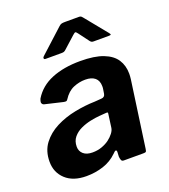

<svg xmlns="http://www.w3.org/2000/svg" viewBox="-138 -848 840 957"><g transform="rotate(-20 281.5 -369.5)"><path d="M320.7 -48.6Q289.4 -17.9 246.7 -3.9Q203.9 10 156.8 10Q86.2 10 46.8 -26.6Q7.3 -63.1 7.3 -120.1Q7.3 -176.8 36.5 -215.5Q65.7 -254.2 112.6 -278.2Q159.4 -302.1 214.7 -313Q270 -324 321.4 -325.1L356.8 -327.7Q375.8 -328.3 378.5 -346.5L381.8 -367.6Q382.8 -372.1 383 -376.4Q383.1 -380.6 383.1 -384.4Q383.1 -413.9 365.2 -429.1Q347.3 -444.3 313.7 -444.3Q281.6 -444.3 250.7 -431.3Q219.7 -418.4 196.5 -382.3Q193.5 -377.2 189.4 -375.8Q185.3 -374.4 175.1 -376.4L78.3 -399.2Q72 -401.2 68.7 -408Q65.3 -414.7 72.6 -432.3Q106.3 -487.6 170.2 -513.8Q234.1 -540 322 -540Q397.5 -540 443.4 -522.1Q489.3 -504.3 510 -472.3Q530.7 -440.3 530.7 -397.4Q530.7 -390.4 530.2 -383.3Q529.7 -376.1 528.7 -368.1L479.4 -17.6Q477.7 -5.1 475 -2.6Q472.3 0 460.9 0H358.1Q347.7 0 344.7 -7.1Q341.7 -14.3 340.5 -25.7L341.8 -51.8Q340.4 -70.3 320.7 -48.6ZM363.6 -240.6Q365.3 -249.3 363.8 -251.6Q362.4 -253.9 354 -252.9L318.1 -250.2Q297.4 -248.6 270.2 -242.9Q243 -237.2 217.9 -225.5Q192.7 -213.7 176.4 -193.9Q160.1 -174 160.1 -144.4Q160.1 -120.6 177 -105.7Q193.9 -90.7 225.3 -90.7Q252.7 -90.7 275.4 -99Q298.1 -107.3 314.2 -119.3Q330.5 -131.6 341.9 -146.5Q353.3 -161.4 354.8 -175.6ZM398.5 -621.1 359.4 -673.3Q352.4 -682.9 348.4 -683Q344.4 -683 334 -673.5L272.8 -618.4Q266.1 -612.2 261.4 -610.7Q256.8 -609.1 248.2 -609.1H164.2Q156.4 -609.1 155.7 -614.7Q155.1 -620.4 160.8 -625.1L285.7 -739Q292.9 -745.8 299.9 -747.5Q306.9 -749.1 318.9 -749.1H391.7Q401.3 -749.1 405.7 -743.8Q410.1 -738.6 413.9 -734.4L505.8 -621.6Q512.3 -613.4 510.1 -611.2Q508 -609.1 498.4 -609.1H418.2Q410.7 -609.1 406.6 -612.2Q402.5 -615.2 398.5 -621.1Z"/></g></svg>

Font: Libre Franklin Thin
Style: Italic
Weight: 100
Italic angle: -8°
Designer: Pablo Impallari, Rodrigo Fuenzalida, Nhung Nguyen
Foundry: Impallari Type
Version: Version 3.000